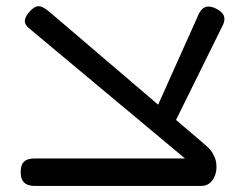

<svg xmlns="http://www.w3.org/2000/svg" viewBox="-20 -600 804 630"><path d="M641 10 617 -55 78 -505Q61 -518 61.5 -532Q62 -546 80 -565Q92 -577 101.5 -579Q111 -581 120.5 -576Q130 -571 140 -563L646 -131Q669 -112 677 -98.5Q685 -85 688 -73Q691 -60 690 -45.5Q689 -31 683 -18.5Q677 -6 666.5 2Q656 10 641 10ZM94 10Q80 10 70 6Q60 2 54 -7.5Q48 -17 48 -35Q48 -54 54 -63.5Q60 -73 70 -76.5Q80 -80 92 -80H655L641 10ZM545 -181 483 -221 634 -558Q640 -568 647.5 -573.5Q655 -579 666.5 -578.5Q678 -578 694 -569Q709 -560 713.5 -550.5Q718 -541 715.5 -530Q713 -519 706 -507Z"/></svg>

Font: Fredoka Expanded
Style: Regular
Weight: 400
Width: 7
Designer: Ben Nathan
Foundry: Milena B. Brandão, Ben Nathan
Version: Version 2.001